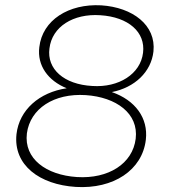

<svg xmlns="http://www.w3.org/2000/svg" viewBox="-20 -729 666 757"><path d="M279 8C427 17 541 -58 555 -178C565 -264 513 -334 421 -366C511 -384 576 -445 585 -526C596 -630 503 -700 379 -708C251 -715 147 -650 135 -543C126 -471 169 -411 243 -381C135 -365 56 -296 45 -200C32 -78 136 -1 279 8ZM283 -31C162 -39 74 -103 86 -203C99 -301 193 -362 318 -354C438 -346 527 -282 515 -182C503 -84 408 -23 283 -31ZM344 -390C232 -396 164 -457 175 -538C185 -624 269 -676 375 -669C487 -662 554 -602 544 -521C534 -437 448 -383 344 -390Z"/></svg>

Font: Fixel Display ExtraLight
Style: Italic
Weight: 200
Italic angle: -10°
Designer: AlfaBravo + MacPaw
Foundry: Kyrylo Tkachov, Marchela Mozhyna, Serhii Makarenko, Maria Weinstein, Zakhar Kryvoshyya
Version: Version 1.210;Glyphs 3.2 (3217)